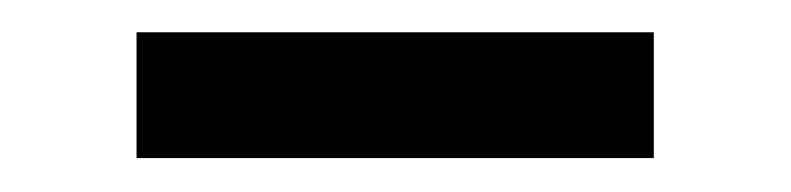

<svg xmlns="http://www.w3.org/2000/svg" viewBox="-20 -386 478 116"><path d="M375 -366.5V-290.5H62.5V-366.5Z"/></svg>

Font: Russisch Sans Medium
Style: Regular
Weight: 500
Width: 4
Designer: Michael Sharanda (font) & Cristiano Sobral (main changes)
Foundry: Michael Sharanda
Version: Version 2.00;September 8, 2020;FontCreator 13.0.0.2681 64-bi